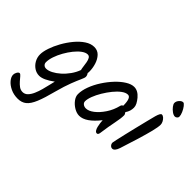

<svg xmlns="http://www.w3.org/2000/svg" viewBox="-201 -1012 1602 1602"><g transform="rotate(45 599.5 -211.0)"><path d="M153 267Q106 267 68 249Q30 231 7.5 204Q-15 177 -15 152Q-15 136 -5.5 120Q4 104 15 104Q24 104 36 118.5Q48 133 64 151.5Q80 170 99.5 184.5Q119 199 143 199Q169 199 188 179.5Q207 160 220.5 129Q234 98 243.5 63Q253 28 260 -3Q267 -34 272 -53Q194 5 145 5Q112 5 84.5 -13.5Q57 -32 40.5 -62Q24 -92 24 -127Q24 -160 39.5 -206.5Q55 -253 82.5 -302.5Q110 -352 145.5 -395Q181 -438 221 -464.5Q261 -491 301 -491Q341 -491 366.5 -464Q392 -437 404.5 -396.5Q417 -356 417 -316Q417 -310 416.5 -305.5Q416 -301 415 -298Q427 -281 427 -265Q427 -252 413 -222Q399 -192 378 -138Q357 -84 334 1Q308 102 284 160Q260 218 229.5 242.5Q199 267 153 267ZM144 -78Q169 -78 200 -94Q231 -110 262 -137.5Q293 -165 318.5 -201Q344 -237 358 -276Q354 -290 351.5 -311.5Q349 -333 345 -355.5Q341 -378 332 -393Q323 -408 306 -408Q283 -408 255.5 -388Q228 -368 201.5 -335Q175 -302 153 -263Q131 -224 118 -185.5Q105 -147 105 -116Q105 -99 116 -88.5Q127 -78 144 -78Z M617 5Q587 5 555.5 -13.5Q524 -32 503 -60Q482 -88 482 -116Q482 -160 501 -211Q520 -262 552 -311.5Q584 -361 622 -401.5Q660 -442 699.5 -466.5Q739 -491 772 -491Q817 -491 855 -446Q873 -424 883 -404.5Q893 -385 893 -366Q893 -347 887.5 -328Q882 -309 868 -289Q880 -274 880 -263Q880 -226 867.5 -166.5Q855 -107 843 -20Q840 5 825 5Q813 5 804.5 -7.5Q796 -20 791.5 -39Q787 -58 784.5 -77Q782 -96 782 -108Q693 5 617 5ZM613 -78Q645 -78 682.5 -107Q720 -136 753 -185.5Q786 -235 801 -296Q804 -310 818 -315Q818 -408 781 -408Q756 -408 727 -386.5Q698 -365 670 -330.5Q642 -296 618 -256Q594 -216 580 -179Q566 -142 566 -116Q566 -99 580 -88.5Q594 -78 613 -78Z M1186 -555Q1170 -555 1150.5 -569Q1131 -583 1117 -601.5Q1103 -620 1103 -633Q1103 -653 1119 -671Q1135 -689 1152 -689Q1162 -689 1177 -669.5Q1192 -650 1203 -624.5Q1214 -599 1214 -581Q1214 -571 1205 -563Q1196 -555 1186 -555ZM1006 4Q992 4 982 -7.5Q972 -19 972 -34Q972 -38 979.5 -72Q987 -106 998.5 -155.5Q1010 -205 1023.5 -260Q1037 -315 1049 -363.5Q1061 -412 1069 -442Q1083 -491 1098 -491Q1111 -491 1123 -480Q1135 -469 1143 -453.5Q1151 -438 1151 -423Q1151 -395 1137 -339Q1123 -283 1100 -207.5Q1077 -132 1049 -46Q1032 4 1006 4Z"/></g></svg>

Font: Solitreo
Style: Regular
Weight: 400
Designer: Nathan Gross, Bryan Kirschen, Binghamton University
Foundry: Eli Heuer
Version: Version 1.100; ttfautohint (v1.8.4.7-5d5b)